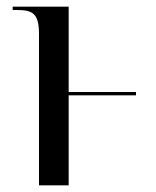

<svg xmlns="http://www.w3.org/2000/svg" viewBox="-20 -556 467 576"><path d="M97 -454V0H186V-270H388V-280H186V-536H18V-526H30C77 -526 97 -517 97 -454Z"/></svg>

Font: Noto Serif Display Condensed
Style: Regular
Weight: 400
Width: 3
Designer: Monotype Design Team
Foundry: Monotype Imaging Inc.
Version: Version 2.009